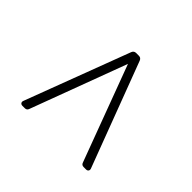

<svg xmlns="http://www.w3.org/2000/svg" viewBox="-69 -701 670 670"><g transform="rotate(-45 265.5 -366.0)"><path d="M74 -199Q68 -197 64 -200Q60 -203 60 -209V-221Q60 -231 70 -234L424 -366L70 -498Q60 -501 60 -511V-523Q60 -529 64 -532Q68 -535 74 -533L461 -387Q471 -383 471 -373V-359Q471 -349 461 -345Z"/></g></svg>

Font: Instrument Serif
Style: Regular
Weight: 400
Designer: Rodrigo Fuenzalida
Foundry: fragTYPE
Version: Version 1.000; ttfautohint (v1.8.4.7-5d5b);gftools[0.9.27]